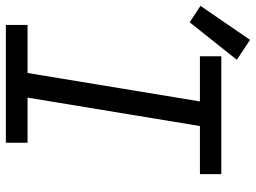

<svg xmlns="http://www.w3.org/2000/svg" viewBox="-144 -744 873 655"><g transform="rotate(90 292.5 -416.5)"><path d="M50 0V-74H214L311 -662H157V-735H559V-662H395L298 -74H452V0ZM41 -627 -15 -664 101 -833 169 -788Z"/></g></svg>

Font: Iosevka SS04 Extended Oblique
Style: Regular
Weight: 400
Width: 7
Italic angle: -9°
Monospace: yes
Designer: Belleve Invis
Foundry: Belleve Invis
Version: Version 19.0.0; ttfautohint (v1.8.4)